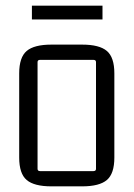

<svg xmlns="http://www.w3.org/2000/svg" viewBox="-20 -654 473 680"><path d="M343 -634V-585H93V-634ZM48 -96V-394Q48 -451 74.5 -473.5Q101 -496 162 -496H271Q332 -496 358.5 -473.5Q385 -451 385 -394V-96Q385 -39 358.5 -16.5Q332 6 271 6H162Q101 6 74.5 -16.5Q48 -39 48 -96ZM311 -442H122Q113 -442 113 -434V-56Q113 -48 122 -48H311Q320 -48 320 -56V-434Q320 -442 311 -442Z"/></svg>

Font: Gemunu Libre Light
Style: Regular
Weight: 300
Designer: Puspanada Ekanayake, Sola Matas, Pathum Egodawatta, Kosala Senevirathne
Foundry: mooniak
Version: Version 1.100